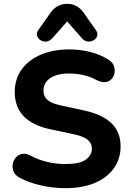

<svg xmlns="http://www.w3.org/2000/svg" viewBox="-20 -973 680 1003"><path d="M322 10Q258 10 194 -4.5Q130 -19 84 -44Q56 -58 48.5 -83Q41 -108 51 -131.5Q61 -155 83.5 -165.5Q106 -176 136 -162Q177 -139 225.5 -127.5Q274 -116 322 -116Q396 -116 428 -139Q460 -162 460 -196Q460 -225 437 -243.5Q414 -262 359 -273L246 -297Q57 -336 57 -492Q57 -560 93 -610Q129 -660 193.5 -687.5Q258 -715 342 -715Q398 -715 451.5 -701.5Q505 -688 545 -662Q570 -648 576.5 -624Q583 -600 574.5 -578.5Q566 -557 544.5 -547.5Q523 -538 490 -552Q457 -571 419 -580Q381 -589 341 -589Q277 -589 242 -564.5Q207 -540 207 -499Q207 -469 228.5 -450.5Q250 -432 303 -421L415 -397Q513 -376 561.5 -330Q610 -284 610 -208Q610 -143 574.5 -93.5Q539 -44 474.5 -17Q410 10 322 10ZM252 -772Q238 -757 221 -756Q204 -755 191 -763.5Q178 -772 173.5 -786.5Q169 -801 181 -817L245 -908Q278 -953 331 -953Q383 -953 416 -908L480 -817Q492 -801 488 -786.5Q484 -772 470.5 -763.5Q457 -755 440 -756Q423 -757 409 -772L331 -861Z"/></svg>

Font: Chiron GoRound TC
Style: Bold
Weight: 700
Designer: Ryoko NISHIZUKA 西塚涼子 (kana, bopomofo & ideographs); Paul D. Hunt (Latin, Greek & Cyrillic); Sandoll Communications 산돌커뮤니
Foundry: Adobe
Version: Version 1.000;hotconv 1.1.1;makeotfexe 2.6.0